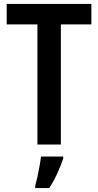

<svg xmlns="http://www.w3.org/2000/svg" viewBox="-20 -734 499 975"><path d="M289 0H170V-610H14V-714H444V-610H289ZM301 71Q289 107 270.5 147.5Q252 188 230 221H159V209Q164 191 170 164Q176 137 181 109Q186 81 188 61H301Z"/></svg>

Font: Noto Sans Ethiopic Condensed SemiBold
Style: Regular
Weight: 600
Width: 3
Designer: Monotype Design Team
Foundry: Monotype Imaging Inc.
Version: Version 2.102; ttfautohint (v1.8.4.7-5d5b)